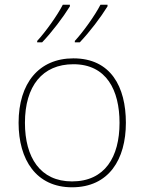

<svg xmlns="http://www.w3.org/2000/svg" viewBox="-20 -837 615 816"><path d="M437 -810V-817H407C384 -772 334 -702 298 -663V-657H319C361 -701 408 -763 437 -810ZM277 -810V-817H247C224 -772 174 -702 138 -663V-657H159C201 -701 248 -763 277 -810ZM515 -315C515 -468 451 -589 292 -589C145 -589 59 -483 59 -315C59 -158 134 -41 286 -41C443 -41 515 -160 515 -315ZM86 -315C86 -471 160 -564 292 -564C433 -564 488 -453 488 -315C488 -170 426 -66 286 -66C151 -66 86 -168 86 -315Z"/></svg>

Font: Noto Sans Tamil UI Thin
Style: Regular
Weight: 100
Designer: Jelle Bosma - Monotype Design Team
Foundry: Monotype Imaging Inc.
Version: Version 2.004